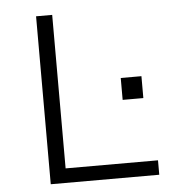

<svg xmlns="http://www.w3.org/2000/svg" viewBox="-51 -747 752 795"><g transform="rotate(-5 325.0 -349.0)"><path d="M128 0V-698H195V-60H579V0ZM455 -322V-413H541V-322Z"/></g></svg>

Font: Azeret Mono ExtraLight
Style: Regular
Weight: 250
Designer: Martin Vácha
Foundry: Displaay
Version: Version 1.002